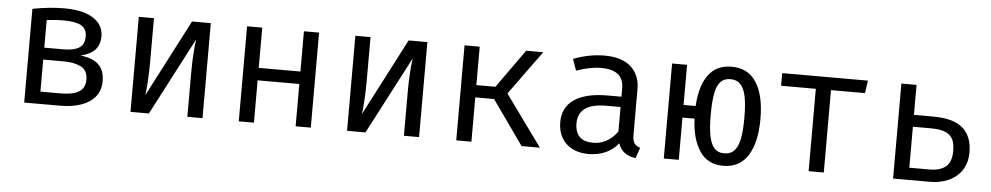

<svg xmlns="http://www.w3.org/2000/svg" viewBox="-36 -813 5609 1087"><g transform="rotate(5 2769.0 -269.5)"><path d="M546.2 -159.5Q546.2 -105.1 515.9 -69.2Q485.6 -33.3 434.4 -16.7Q383.1 0 318.5 0H114.4V-532.8Q211.3 -551.3 297.9 -551.3Q365.1 -551.3 414.6 -534.9Q464.1 -518.5 490.8 -486.9Q517.4 -455.4 517.4 -410.8Q517.4 -366.2 492.8 -336.9Q468.2 -307.7 408.7 -292.8Q478.5 -285.6 512.3 -253.1Q546.2 -220.5 546.2 -159.5ZM200.5 -476.4V-319.5H311.8Q368.7 -319.5 398.7 -338.5Q428.7 -357.4 428.7 -402.6Q428.7 -445.6 397.2 -464.1Q365.6 -482.6 299 -482.6Q269.7 -482.6 248.2 -481Q226.7 -479.5 200.5 -476.4ZM316.4 -69.7Q386.2 -69.7 420 -91.3Q453.8 -112.8 453.8 -159Q453.8 -212.3 415.6 -232.1Q377.4 -251.8 317.4 -251.8H200.5V-69.7Z M1127.7 -540V0H1041.5V-252.8Q1041.5 -356.4 1052.8 -440.5L823.1 0H718.5V-540H804.6V-287.7Q804.6 -236.4 801.5 -185.1Q798.5 -133.8 793.8 -101.5L1021 -540Z M1743.1 0H1656.9V-240.5H1420V0H1333.8V-540H1420V-311.3H1656.9V-540H1743.1Z M2358.5 -540V0H2272.3V-252.8Q2272.3 -356.4 2283.6 -440.5L2053.8 0H1949.2V-540H2035.4V-287.7Q2035.4 -236.4 2032.3 -185.1Q2029.2 -133.8 2024.6 -101.5L2251.8 -540Z M2655.9 0H2569.7V-540H2655.9V-321.5H2764.1L2920 -540H3016.9L2835.4 -289.7L3045.1 0H2941L2762.6 -251.8H2655.9Z M3566.7 -117.9Q3566.7 -86.2 3576.9 -71Q3587.2 -55.9 3610.8 -48.7L3589.7 11.8Q3511.8 1.5 3490.8 -64.1Q3462.1 -26.7 3418.2 -7.4Q3374.4 11.8 3321.5 11.8Q3268.2 11.8 3228.7 -8.7Q3189.2 -29.2 3168.2 -66.9Q3147.2 -104.6 3147.2 -154.9Q3147.2 -238.5 3212.3 -283.1Q3277.4 -327.7 3400.5 -327.7H3480V-372.8Q3480 -429.2 3447.2 -454.6Q3414.4 -480 3351.3 -480Q3290.3 -480 3210.8 -452.3L3188.2 -517.4Q3278.5 -551.3 3364.6 -551.3Q3463.6 -551.3 3515.1 -504.9Q3566.7 -458.5 3566.7 -376.9ZM3480 -130.3V-269.2H3402.1Q3316.4 -269.2 3277.9 -240Q3239.5 -210.8 3239.5 -155.9Q3239.5 -53.8 3343.6 -53.8Q3383.6 -53.8 3419.7 -74.1Q3455.9 -94.4 3480 -130.3Z M4274.9 -270.3Q4274.9 -139 4228.2 -63.6Q4181.5 11.8 4086.7 11.8Q3998.5 11.8 3953.1 -56.7Q3907.7 -125.1 3903.1 -240H3834.4V0H3749.2V-540H3834.4V-311.8H3903.1Q3909.2 -425.6 3954.9 -488.5Q4000.5 -551.3 4086.7 -551.3Q4181 -551.3 4227.9 -477.9Q4274.9 -404.6 4274.9 -270.3ZM3992.3 -269.2Q3992.3 -199.5 4000.5 -153.8Q4008.7 -108.2 4029.2 -83.6Q4049.7 -59 4086.7 -59Q4124.6 -59 4145.9 -83.6Q4167.2 -108.2 4175.4 -154.1Q4183.6 -200 4183.6 -270.3Q4183.6 -343.6 4174.4 -389.5Q4165.1 -435.4 4143.8 -457.9Q4122.6 -480.5 4086.7 -480.5Q4050.3 -480.5 4029.7 -457.9Q4009.2 -435.4 4000.8 -389.7Q3992.3 -344.1 3992.3 -269.2Z M4374.9 -540H4862.1L4851.8 -468.2H4658.5V0H4572.3V-468.2H4374.9Z M5138.5 -540V-369.7H5244.6Q5365.1 -369.7 5417.7 -322.1Q5470.3 -274.4 5470.3 -186.2Q5470.3 -124.6 5441.5 -82.6Q5412.8 -40.5 5365.6 -20.3Q5318.5 0 5263.6 0H5052.3V-540ZM5138.5 -302.1V-69.2H5253.8Q5312.8 -69.2 5345.4 -95.9Q5377.9 -122.6 5377.9 -185.6Q5377.9 -226.2 5365.6 -251.3Q5353.3 -276.4 5323.6 -289.2Q5293.8 -302.1 5243.1 -302.1Z"/></g></svg>

Font: Fira Code
Style: Regular
Weight: 400
Designer: Carrois Corporate, Edenspiekermann AG, Nikita Prokopov
Foundry: Carrois Corporate, Edenspiekermann AG, Nikita Prokopov
Version: Version 5.002